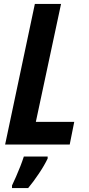

<svg xmlns="http://www.w3.org/2000/svg" viewBox="-20 -734 454 975"><path d="M6 0 157 -714H290L162 -115H357L334 0ZM41 208Q50 189 61.5 163Q73 137 83.5 110Q94 83 101 61H222V71Q206 105 177.5 147.5Q149 190 123 221H41Z"/></svg>

Font: Noto Sans Condensed
Style: Bold Italic
Weight: 700
Width: 3
Italic angle: -12°
Designer: Monotype Design Team
Foundry: Monotype Imaging Inc.
Version: Version 2.013; ttfautohint (v1.8.4.7-5d5b)